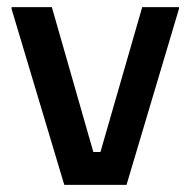

<svg xmlns="http://www.w3.org/2000/svg" viewBox="-20 -520 536 540"><path d="M160.8 0 12.5 -495V-500H125.8L242.5 -92.5H262.5L380 -500H483.3V-495L335.8 0Z"/></svg>

Font: Familjen Grotesk GF Medium
Style: Regular
Weight: 500
Designer: Anders Wikstroem, Jonas Baeckman, Matilda Gysing, Kristian Moeller
Foundry: Familjen STHLM AB
Version: Version 2.000; Beta; Release 4; Build 6